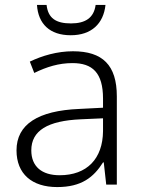

<svg xmlns="http://www.w3.org/2000/svg" viewBox="-20 -749 576 779"><path d="M408 -729H368C361 -677 327 -654 268 -654C207 -654 175 -675 169 -729H130C135 -652 182 -606 267 -606C351 -606 400 -653 408 -729ZM276 -541C212 -541 151 -523 101 -499L119 -453C170 -478 219 -493 274 -493C355 -493 398 -454 398 -349V-312L301 -307C135 -300 47 -245 47 -139C47 -43 110 10 212 10C311 10 360 -30 398 -90H401L411 0H454V-358C454 -485 396 -541 276 -541ZM308 -265 398 -269V-217C397 -105 333 -38 222 -38C150 -38 107 -73 107 -139C107 -219 173 -259 308 -265Z"/></svg>

Font: Noto Sans Ethiopic Light
Style: Regular
Weight: 300
Designer: Monotype Design Team
Foundry: Monotype Imaging Inc.
Version: Version 2.102